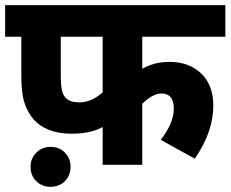

<svg xmlns="http://www.w3.org/2000/svg" viewBox="-20 -642 898 748"><path d="M857.9 -499V-622.1H0V-499H63V-347.2C63 -299.8 67.4 -263.7 76.2 -238.8C84.5 -213.9 97.2 -191.9 113.8 -173.8C140.6 -144.5 188 -121.1 256.8 -121.1C302.2 -121.1 342.8 -127 379.9 -147V0H534.2V-237.8C553.7 -256.8 581.1 -277.8 608.9 -277.8C636.7 -277.8 657.2 -262.7 657.2 -219.2C657.2 -177.7 636.7 -136.7 606 -97.2L738.8 -23.9C791 -98.6 811 -168.9 811 -230C811 -283.2 795.4 -325.2 764.2 -355.5C732.4 -385.7 691.4 -400.9 641.1 -400.9C598.1 -400.9 565.9 -391.6 534.2 -374V-499ZM379.9 -499V-282.2C356.9 -262.2 327.6 -243.2 289.1 -243.2C265.6 -243.2 248 -248.5 236.8 -259.8C229 -268.1 223.6 -278.3 221.2 -290.5C218.3 -302.7 216.8 -323.2 216.8 -351.1V-499ZM99.1 7.8C99.1 30.8 106.4 49.3 121.6 64C136.7 78.6 154.8 85.9 176.8 85.9C222.2 85.9 254.9 53.2 254.9 7.8C254.9 -14.2 247.6 -32.2 232.9 -47.4C218.3 -62.5 199.7 -69.8 176.8 -69.8C154.8 -69.8 136.7 -62.5 121.6 -47.4C106.4 -32.2 99.1 -14.2 99.1 7.8Z"/></svg>

Font: Noto Reveo Sans
Style: Regular
Weight: 800
Designer: Monotype Design Team
Foundry: Monotype Imaging Inc.
Version: Version 2.007